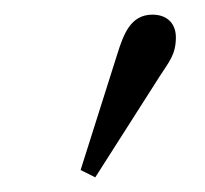

<svg xmlns="http://www.w3.org/2000/svg" viewBox="-20 -750 280 262"><path d="M90 -518 110 -508 198 -646C210 -664.9 220 -675 220 -699C220 -718 208 -730 188 -730C158 -730 148.5 -702.9 140 -676Z"/></svg>

Font: Old Standard
Style: Regular
Weight: 400
Designer: Alexey Kryukov <alexios@thessalonica.org.ru>
Version: Version 2.0